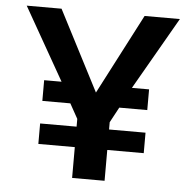

<svg xmlns="http://www.w3.org/2000/svg" viewBox="-51 -761 815 813"><g transform="rotate(5 356.0 -355.0)"><path d="M504 -402H577V-314H458L423 -249V-218H578V-131H423V0H285V-131H130V-218H285V-251L250 -314H131V-402H205L30 -710H178L354 -369L531 -710H681Z"/></g></svg>

Font: Rising Sun
Style: Bold
Weight: 700
Designer: Matt McInerney, Pablo Impallari, Rodrigo Fuenzalida (Raleway font), Stephen Hutchings (Greek), Cristiano Sobral (main ch
Foundry: The Rising Sun Project Authors
Version: Version 4.327; ttfautohint (v1.8.4.7-5d5b-dirty)